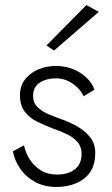

<svg xmlns="http://www.w3.org/2000/svg" viewBox="-20 -730 443 760"><path d="M75 -155 31 -131Q38 -94 60.5 -61.5Q83 -29 119.5 -9.5Q156 10 202 10Q270 10 313.5 -23.5Q357 -57 357 -125Q357 -160 338.5 -184.5Q320 -209 291 -226.5Q262 -244 229 -256Q200 -266 173 -277.5Q146 -289 128.5 -306Q111 -323 111 -350Q111 -386 137.5 -403Q164 -420 201 -420Q227 -420 248 -410Q269 -400 285.5 -384.5Q302 -369 311 -349L354 -375Q345 -401 323 -422Q301 -443 270 -456Q239 -469 201 -469Q164 -469 132 -455.5Q100 -442 79.5 -416Q59 -390 59 -353Q59 -313 78 -288Q97 -263 127 -248.5Q157 -234 190 -221Q220 -211 245.5 -198.5Q271 -186 287 -167.5Q303 -149 303 -121Q303 -81 276.5 -60Q250 -39 205 -39Q169 -39 142 -55.5Q115 -72 98 -98.5Q81 -125 75 -155ZM371 -683 322 -710 164 -550 194 -530Z"/></svg>

Font: Jost Light
Style: Regular
Weight: 300
Version: Version 3.710